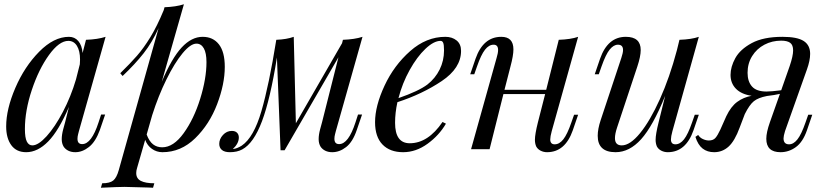

<svg xmlns="http://www.w3.org/2000/svg" viewBox="-20 -701 3886 902"><path d="M455 -163H474L449 -90Q429 -35 398 -10.5Q367 14 334 14Q315 14 301 7Q287 0 279 -12Q270 -27 270 -47Q270 -68 277 -94Q284 -120 286 -127L304 -199Q256 -87 206.5 -36.5Q157 14 103 14Q57 14 33 -19Q9 -52 9 -107Q9 -188 52 -288Q95 -388 164 -458Q233 -528 304 -528Q331 -528 348 -508Q365 -488 368 -452L384 -514Q439 -516 476 -528L351 -86Q350 -82 347 -70.5Q344 -59 344 -49Q344 -24 366 -24Q410 -24 443 -126ZM337 -328 355 -399Q356 -407 356 -421Q356 -462 341.5 -485.5Q327 -509 301 -509Q258 -509 210 -442.5Q162 -376 129.5 -278.5Q97 -181 97 -95Q97 -54 106 -36Q115 -18 132 -18Q160 -18 199 -61Q238 -104 275.5 -175.5Q313 -247 337 -328Z M1036 -387Q1036 -306 1000 -211.5Q964 -117 897 -51.5Q830 14 743 14Q716 14 694 -1.5Q672 -17 662 -44L624 88Q620 100 620 112Q620 138 642 149Q664 160 705 160L699 181L678 180Q591 177 565 177Q538 177 454 181L460 160Q496 160 512 147Q528 134 538 98L725 -569Q695 -502 655 -451Q615 -400 556 -344L545 -357Q592 -403 623.5 -439Q655 -475 686.5 -526.5Q718 -578 749 -653L753 -667Q807 -669 844 -681L740 -317Q787 -428 833.5 -478Q880 -528 932 -528Q981 -528 1008.5 -492.5Q1036 -457 1036 -387ZM950 -409Q950 -452 937.5 -474Q925 -496 903 -496Q875 -496 837.5 -450.5Q800 -405 762 -328Q724 -251 695 -160L669 -69Q681 -37 699 -23Q717 -9 742 -9Q795 -9 843 -75.5Q891 -142 920.5 -237Q950 -332 950 -409Z M1662 -163H1681L1656 -90Q1637 -34 1606 -10Q1575 14 1541 14Q1522 14 1508 7Q1494 0 1486 -12Q1477 -27 1477 -47Q1477 -68 1484 -94Q1491 -120 1493 -127L1570 -432L1317 5H1298L1281 -431Q1250 -236 1211 -132Q1172 -28 1118 1Q1094 14 1060 14Q1035 14 1022.5 3.5Q1010 -7 1010 -25Q1010 -48 1027.5 -67Q1045 -86 1069 -86Q1085 -86 1093.5 -77.5Q1102 -69 1102 -55Q1102 -27 1074 -1H1075Q1094 -3 1116 -17Q1172 -55 1208 -178.5Q1244 -302 1278 -514Q1327 -516 1360 -528L1370 -122L1587 -498L1591 -514Q1646 -516 1683 -528L1558 -86Q1557 -82 1554 -70.5Q1551 -59 1551 -49Q1551 -24 1573 -24Q1617 -24 1650 -126Z M1847 -221Q1836 -171 1836 -124Q1836 -28 1905 -28Q1991 -28 2059 -128L2075 -120Q2043 -65 1988.5 -25.5Q1934 14 1874 14Q1812 14 1777 -22Q1742 -58 1742 -127Q1742 -203 1786.5 -298.5Q1831 -394 1907 -461Q1983 -528 2072 -528Q2104 -528 2125 -511Q2146 -494 2146 -462Q2146 -381 2055 -320Q1964 -259 1847 -221ZM1852 -240Q1947 -273 1988 -304Q2025 -333 2045.5 -374.5Q2066 -416 2066 -464Q2066 -491 2062 -500Q2058 -509 2050 -509Q2018 -509 1978.5 -471.5Q1939 -434 1904.5 -372Q1870 -310 1852 -240Z M2677 -162H2696L2671 -89Q2635 14 2550 14Q2534 14 2520 7Q2506 0 2499 -13Q2493 -27 2493 -44Q2493 -70 2507 -126L2541 -259H2345L2280 0H2193L2313 -429Q2320 -452 2320 -466Q2320 -491 2299 -491Q2277 -491 2258.5 -467.5Q2240 -444 2221 -389L2208 -352H2189L2214 -425Q2250 -528 2335 -528Q2392 -528 2392 -469Q2392 -440 2378 -388L2350 -279H2546L2605 -514Q2662 -516 2696 -528L2572 -85Q2565 -59 2565 -46Q2565 -23 2586 -23Q2608 -23 2626.5 -46.5Q2645 -70 2664 -125Z M3244 -162H3263L3238 -89Q3202 14 3117 14Q3101 14 3087 7Q3073 0 3066 -13Q3060 -27 3060 -44Q3060 -70 3074 -126L3105 -251Q3047 -108 2992 -47Q2937 14 2872 14Q2788 14 2788 -63Q2788 -95 2802 -137L2899 -429Q2907 -453 2907 -466Q2907 -491 2883 -491Q2863 -491 2844.5 -468.5Q2826 -446 2806 -389L2793 -352H2774L2799 -425Q2835 -528 2920 -528Q2990 -528 2990 -466Q2990 -436 2974 -388L2879 -102Q2869 -72 2869 -52Q2869 -18 2901 -18Q2940 -18 2987 -75.5Q3034 -133 3080 -235Q3126 -337 3160 -465L3172 -514Q3229 -516 3263 -528L3139 -85Q3132 -59 3132 -46Q3132 -23 3153 -23Q3175 -23 3193.5 -46.5Q3212 -70 3231 -125Z M3796 -162 3771 -89Q3752 -34 3719 -10Q3686 14 3647 14Q3580 14 3580 -49Q3580 -79 3597 -127L3644 -260Q3618 -254 3583 -250Q3542 -242 3521.5 -225.5Q3501 -209 3479 -165L3455 -102Q3432 -39 3403 -12.5Q3374 14 3335 14Q3303 14 3281 -3Q3259 -20 3247 -58L3260 -67Q3268 -54 3282.5 -47.5Q3297 -41 3310 -41Q3330 -41 3340.5 -52.5Q3351 -64 3364 -92L3392 -155Q3414 -201 3443.5 -222.5Q3473 -244 3511 -251Q3463 -258 3437.5 -284Q3412 -310 3412 -349Q3412 -387 3434.5 -428Q3457 -469 3511.5 -498.5Q3566 -528 3656 -528Q3725 -528 3755.5 -508.5Q3786 -489 3786 -448Q3786 -417 3771 -375L3668 -85Q3661 -62 3661 -51Q3661 -23 3687 -23Q3708 -23 3726.5 -46.5Q3745 -70 3764 -125L3777 -162ZM3492 -359Q3492 -318 3513 -294.5Q3534 -271 3581 -271Q3604 -271 3650 -277L3690 -391Q3706 -438 3706 -464Q3706 -490 3692 -500Q3678 -510 3650 -510Q3607 -510 3571 -491Q3535 -472 3513.5 -437.5Q3492 -403 3492 -359Z"/></svg>

Font: Playfair Display
Style: Italic
Weight: 400
Italic angle: -14°
Designer: Claus Eggers Sørensen
Foundry: Claus Eggers Sørensen
Version: Version 1.200; ttfautohint (v1.6)